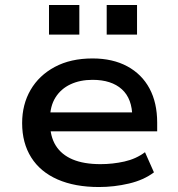

<svg xmlns="http://www.w3.org/2000/svg" viewBox="-20 -743 717 772"><path d="M378 9Q281 9 211.5 -21.5Q142 -52 105.5 -110Q69 -168 69 -248Q69 -323 103 -381.5Q137 -440 200.5 -474Q264 -508 352 -508Q433 -508 491.5 -476.5Q550 -445 581 -387.5Q612 -330 612 -250V-215H158V-291H532L512 -271Q512 -346 470 -384Q428 -422 352 -422Q302 -422 263.5 -404Q225 -386 203 -351Q181 -316 181 -264V-252Q181 -195 204 -158Q227 -121 272 -102Q317 -83 384 -83Q433 -83 480 -93.5Q527 -104 563 -131L599 -50Q558 -19 498.5 -5Q439 9 378 9ZM409 -604V-723H531V-604ZM177 -604V-723H299V-604Z"/></svg>

Font: Nunito Sans 7pt SemiExpanded SemiBold
Style: Regular
Weight: 600
Width: 6
Designer: Vernon Adams
Foundry: Vernon Adams
Version: Version 3.101;gftools[0.9.27]